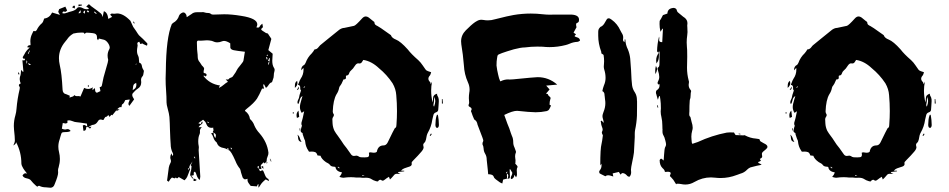

<svg xmlns="http://www.w3.org/2000/svg" viewBox="-20 -819 4488 908"><path d="M398.4 -408.2Q397.9 -408.7 396.7 -409.7Q395.5 -410.6 394.5 -412.1Q394.5 -413.1 397.5 -417.5Q397.9 -416 399.4 -414.3Q400.9 -412.6 400.9 -411.1Q400.9 -410.6 398.4 -408.2ZM308.6 -357.4Q313 -359.4 317.4 -360.4Q321.8 -361.3 325.4 -363Q329.1 -364.7 331.1 -369.6Q335.9 -364.3 344.2 -364.3L350.6 -364.7Q355.5 -364.7 360.4 -362.3L377.9 -403.3Q387.2 -398.4 396.5 -398.4Q408.2 -398.4 419.4 -406.2L416.5 -396L419.4 -394L427.7 -402.3V-402.8Q429.7 -398.9 429.7 -394.3Q429.7 -389.6 431.4 -385.7Q433.1 -381.8 438.5 -380.4L455.1 -388.2L451.2 -407.2Q460.4 -407.2 461.9 -415.5Q465.3 -434.6 469.7 -453.1L482.4 -498Q491.7 -528.3 491.7 -535.6Q488.8 -546.4 488.8 -556.2Q488.8 -572.3 497.6 -587.9Q499 -590.3 499 -592.8Q499 -603.5 490.7 -615.5Q482.4 -627.4 472.2 -630.9L447.8 -636.7L443.4 -628.4L438.5 -637.2L439 -641.6Q439 -660.2 419.9 -662.1Q404.8 -664.1 389.2 -664.6Q386.7 -664.6 379.9 -658.7Q378.9 -659.7 378.4 -660.9Q377.9 -662.1 377 -663.3Q376 -664.6 375 -664.6L365.2 -665Q345.7 -665 326.2 -660.2L325.2 -659.2Q307.6 -648.9 296.9 -632.3Q293 -627 288.6 -622.1Q258.8 -586.4 258.8 -543.9Q258.8 -527.8 262.7 -511.2Q272 -472.7 275.9 -395Q276.4 -376.5 294.4 -373Q302.7 -370.1 310.1 -366.2ZM607.4 -392.6Q619.1 -399.4 622.1 -405.5Q625 -411.6 625 -418.5Q625 -422.4 624 -427.2Q617.2 -423.8 614.3 -421.1Q611.3 -418.5 609.9 -412.1Q608.4 -405.8 607.4 -392.6ZM105 -516.6Q108.9 -523.4 108.9 -526.4Q108.9 -530.3 105 -533.7ZM380.9 -754.4 382.8 -770Q374 -764.2 373.5 -761.2Q373.5 -758.8 380.9 -754.4ZM396.5 -759.8Q397 -759.8 397.5 -760.5Q397.9 -761.2 399.2 -762.2Q400.4 -763.2 401.4 -764.2Q397.5 -769.5 394.5 -769.5Q393.1 -769.5 392.1 -768.1Q391.1 -766.6 390.1 -766.1ZM114.7 -564 121.1 -579.1 119.1 -580.6 111.8 -565.4ZM120.1 -511.7Q122.6 -511.7 126.5 -513.7L113.3 -521Q115.2 -511.7 120.1 -511.7ZM350.6 -756.3Q359.9 -756.3 360.8 -759Q361.8 -761.7 361.8 -763.7Q361.8 -767.1 360.4 -771ZM434.6 -752.9 437 -755.9 427.2 -764.6 424.3 -761.7ZM622.6 -511.2 626 -518.6Q624.5 -517.6 623.3 -517.1Q622.1 -516.6 622.1 -516.1ZM406.2 -211.4Q402.3 -211.4 397.9 -216.8L412.1 -220.2Q407.7 -211.9 406.2 -211.4ZM218.3 68.8Q200.7 66.9 196.8 66.9Q178.7 66.9 165.5 59.6Q161.6 59.6 160.6 60.5Q158.7 63.5 157.2 63.5Q154.3 63.5 148.9 58.1Q135.7 46.4 127 35.2Q121.6 27.3 106.2 24.4Q90.8 21.5 86.4 10.7Q93.3 0.5 100.1 0.5Q103.5 0.5 108.4 2.4Q91.8 -18.6 89.8 -22.9Q82 -35.2 81.1 -45.4Q81.1 -99.1 56.2 -146.5Q55.2 -142.1 54 -139.9Q52.7 -137.7 50.3 -136Q47.9 -134.3 43 -130.9Q50.3 -146 50.3 -154.3Q50.3 -171.4 46.4 -205.1Q45.4 -213.9 45.4 -223.1Q45.4 -248.5 52.7 -273.4Q57.1 -288.6 58.1 -304.7Q62 -351.6 72.8 -397Q73.2 -398.4 73.7 -404.3Q73.7 -407.2 71.5 -410.2Q69.3 -413.1 69.3 -415.5Q69.3 -421.4 78.1 -424.3Q73.2 -434.6 73.2 -445.3Q73.2 -454.6 77.1 -463.9Q78.6 -467.8 79.6 -488.8L87.9 -479.5L90.8 -480L85.9 -533.7L87.4 -534.2Q91.3 -533.2 93.8 -533.2Q97.2 -533.2 98.6 -539.6Q98.6 -541.5 96.7 -541.5L92.8 -541Q90.3 -541 90.1 -542.7Q89.8 -544.4 88.6 -545.7Q87.4 -546.9 86.9 -547.9Q91.3 -554.7 95.2 -562Q104 -580.6 121.1 -594.2Q115.2 -594.2 109.4 -595.2Q109.4 -605.5 124.5 -605.5Q124.5 -610.8 124 -615.5Q123.5 -620.1 123.5 -624.5Q123.5 -643.6 133.3 -662.1L138.2 -672.4Q141.1 -672.4 147.9 -671.4Q151.4 -673.8 153.8 -677.2Q162.6 -696.3 179.2 -710Q183.6 -714.4 186 -723.1Q187 -727.5 189 -731.4Q213.9 -733.9 226.6 -759.8L263.7 -748.5Q259.8 -755.9 255.4 -762.7Q256.3 -765.1 257.3 -768.8Q258.3 -772.5 259.8 -775.9L289.1 -787.6L297.4 -769.5Q296.4 -769 294.9 -767.1Q293.5 -765.1 291.7 -764.2Q290 -763.2 288.6 -763.2Q286.6 -763.2 284.4 -763.9Q282.2 -764.6 280.8 -764.6Q275.4 -764.6 275.4 -756.3Q278.8 -755.4 282.7 -755.4Q287.1 -755.4 298.3 -759.3Q306.6 -762.7 315.4 -764.6Q336.4 -769.5 344.7 -780.8Q348.1 -785.2 355 -785.2Q363.8 -785.2 370.1 -781.2Q379.9 -775.4 390.6 -775.4Q395.5 -775.4 400.4 -776.9Q397.5 -782.7 394.8 -783.9Q392.1 -785.2 387.7 -786.6Q397 -798.3 399.9 -798.8Q402.8 -798.8 410.2 -790.5Q424.8 -779.8 439 -769.5Q453.1 -759.3 457 -755.4Q463.4 -749 465.3 -738.3L471.2 -766.1Q488.8 -760.3 492.2 -729.5L510.3 -739.3L501 -749.5Q504.4 -754.9 510.3 -754.9Q512.2 -754.9 514.6 -754.4Q517.1 -753.9 520 -753.9Q527.3 -755.4 533.7 -755.4Q563.5 -755.4 596.7 -720.7Q603.5 -706.5 609.9 -691.9Q626 -669.4 631.1 -660.6Q636.2 -651.9 645 -645Q651.9 -639.6 674.8 -615.7Q677.2 -613.3 677.2 -610.8Q677.2 -609.4 675.3 -603.5Q675.3 -603 674.8 -603Q656.2 -610.4 653.3 -613.3Q652.3 -614.3 651.9 -614.3Q647.9 -610.8 646 -610.8Q644 -610.8 642.8 -612.5Q641.6 -614.3 640.9 -616.9Q640.1 -619.6 638.7 -621.6Q629.4 -619.6 629.4 -612.8L630.9 -604Q630.9 -601.1 629.9 -597.2Q627.9 -587.4 627.9 -578.6Q627.9 -564.5 633.8 -554.2Q637.2 -546.4 637.2 -536.1L638.2 -522.9Q649.9 -520 651.4 -504.9Q652.3 -497.6 657.2 -490.2Q659.2 -487.3 660.6 -483.9L659.2 -475.1Q658.2 -462.4 653.3 -457.5Q647 -450.7 647 -440.4L647.9 -430.2Q647.9 -409.7 631.8 -399.9Q623 -394.5 616.2 -386.7Q606 -377 605.7 -373.3Q605.5 -369.6 605.5 -369.1Q605.5 -362.3 614.3 -349.1L591.8 -318.4Q587.4 -323.2 587.4 -327.6Q587.4 -333 590.1 -338.1Q592.8 -343.3 593.3 -348.6L572.3 -345.7L569.3 -339.4Q565.4 -329.6 558.1 -325.7Q556.6 -325.2 555.2 -317.4Q555.2 -314.5 554.7 -312.5H548.8Q543.9 -312.5 534.2 -302.7L535.2 -303.2L534.7 -302.7L545.9 -300.8L529.8 -293.5L533.7 -301.8L510.7 -273.4Q510.7 -273.9 509.8 -274.4Q508.8 -274.9 506.8 -276.4L498 -266.1L492.7 -274.9Q490.2 -273.4 488.8 -271.5Q485.8 -266.6 481.4 -266.6Q477.1 -266.6 472.7 -257.8Q471.2 -254.4 469.2 -251.5Q464.8 -251.5 463.9 -252Q459.5 -253.9 455.6 -253.9Q447.3 -253.9 441.9 -243.7Q433.1 -229 416 -228Q409.7 -226.1 397.5 -217.3L391.6 -219.2Q387.2 -219.2 387.2 -212.4Q386.2 -200.7 377.4 -200.7H374.5Q372.6 -220.7 371.6 -225.6Q376.5 -228 378.9 -228Q381.3 -228 392.6 -220.2L391.1 -234.4Q350.6 -240.7 341.8 -241.2Q333 -241.7 324.2 -245.6Q312.5 -250 307.1 -250Q302.7 -250 297.9 -248Q297.9 -246.1 298.8 -244.4Q299.8 -242.7 299.8 -240.2Q295.9 -234.9 290 -234.9Q287.6 -234.9 284.2 -236.1Q280.8 -237.3 276.9 -237.3L272.5 -210.4Q282.2 -206.5 288.1 -206.5Q291.5 -206.5 295.9 -208L299.8 -208.5Q307.6 -208.5 314 -199.7Q306.6 -194.3 288.1 -194.3Q276.4 -194.3 273.2 -191.9Q270 -189.5 265.1 -170.9Q264.2 -165 262.2 -160.2Q255.9 -143.1 255.9 -125.5Q255.9 -112.3 259.3 -99.1Q263.2 -83.5 263.2 -67.4Q263.2 -48.3 257.3 -27.8Q254.4 -20 254.4 -13.7L254.9 -2.4Q254.9 12.7 238.8 51.3Q233.4 68.8 218.3 68.8ZM333.5 -778.8Q324.7 -782.2 320.8 -784.7Q322.8 -786.1 324.5 -788.1Q326.2 -790 327.6 -791.3Q329.1 -792.5 330.6 -792.5Q334.5 -791.5 334.5 -788.1Q334.5 -786.6 334 -784.7Q333.5 -782.7 333.5 -779.8ZM350.6 -789.1 351.6 -797.9 367.7 -796.9V-793.5ZM67.9 -466.3 64.9 -475.1 68.4 -476.6 72.3 -468.3ZM613.8 -707.5 608.9 -715.8 610.8 -717.3 617.2 -710ZM397.9 -216.8H397L397.5 -217.3Z M1251 -511.2 1254.9 -530.3Q1248.5 -523.9 1248.5 -519Q1248.5 -515.6 1251 -511.2ZM1254.9 -530.3Q1255.4 -537.1 1256.3 -543.5L1253.4 -544.4L1247.1 -530.3ZM1203.6 -21.5V-34.2Q1201.2 -34.2 1199.2 -33.7Q1198.2 -30.8 1198.2 -27.3Q1198.2 -23.4 1203.6 -21.5ZM870.6 -13.7 874 -24.4Q868.7 -23.4 868.7 -20Q868.7 -17.6 870.6 -13.7ZM998.5 -166Q1001 -174.3 1001 -179.2Q1001 -186.5 990.2 -191.4Q990.2 -176.3 998.5 -166ZM1015.6 -403.3Q1029.3 -410.2 1038.6 -418.5Q1047.9 -426.8 1058.1 -432.1Q1055.7 -435.1 1047.4 -443.4Q1053.7 -443.4 1058.1 -442.9Q1060.1 -442.9 1060.5 -443.8Q1063.5 -449.2 1071.3 -451.7Q1076.7 -453.1 1080.1 -456.5Q1087.4 -465.8 1093.8 -476.1Q1094.7 -478 1096.4 -480.7Q1098.1 -483.4 1099.6 -486.8Q1103 -494.6 1115.7 -509.3Q1123.5 -520 1125.5 -522Q1129.9 -526.9 1131.3 -532.2Q1134.3 -547.9 1136.2 -563L1138.2 -574.2Q1100.1 -578.6 1085.7 -581.5Q1071.3 -584.5 1069.3 -593.3Q1068.8 -595.2 1068.8 -614.3Q1051.3 -625.5 1039.6 -625.5Q1034.7 -625.5 1029.8 -623.5Q1018.6 -618.7 1007.8 -618.7Q996.1 -618.7 984.9 -624.5Q983.4 -625.5 982.2 -625.5Q981 -625.5 980 -626Q968.8 -628.4 957.5 -628.4Q950.7 -628.4 943.4 -627.4Q936 -626.5 928.7 -626.5L918.5 -627Q911.1 -627 911.1 -618.2Q911.6 -610.4 911.6 -602.1Q911.6 -583.5 913.6 -569.8Q915 -560.5 915 -550.3Q915 -534.7 925.3 -523.9Q928.7 -520 931.2 -514.9Q933.6 -509.8 939.5 -504.6Q945.3 -499.5 945.3 -493.2Q945.3 -490.7 944.1 -487.8Q942.9 -484.9 942.9 -482.4L943.4 -474.1L948.7 -472.7Q957 -471.2 957 -464.4Q957 -460 951.2 -457.5L944.8 -462.4L942.4 -459.5Q971.7 -421.4 1021 -414.6Q1017.1 -410.6 1016.8 -408.2Q1016.6 -405.8 1015.6 -403.3ZM1240.7 -538.1 1245.1 -539.1 1242.7 -549.3 1238.8 -548.8ZM1073.7 -111.8 1077.6 -115.7 1072.3 -121.1 1070.3 -119.6ZM965.8 -236.8 968.3 -239.3 961.9 -244.1 960 -241.7ZM1243.2 -554.7 1247.6 -557.1 1245.6 -560.5Q1243.7 -560.1 1242.4 -559.1Q1241.2 -558.1 1240.7 -558.1ZM901.4 -69.8 903.8 -71.3 899.4 -78.6 896.5 -76.7ZM894 25.4Q888.7 25.4 885.3 18.1L881.3 13.2Q887.2 13.2 890.1 18.8Q893.1 24.4 896 24.9ZM1226.1 -20.5 1214.8 -30.3 1224.1 -33.7ZM1240.2 -45.4 1241.7 -54.2Q1243.2 -52.7 1244.6 -49.8Q1244.6 -47.4 1240.2 -45.4ZM1201.7 68.4 1202.6 52.7 1200.2 51.8Q1198.2 54.2 1194.8 62.5L1165.5 60.1Q1155.8 47.9 1153.1 42.7Q1150.4 37.6 1150.4 31.7L1150.9 26.4Q1142.1 29.3 1137.2 29.3Q1128.9 24.9 1127 19Q1123 8.8 1120.1 -2.4Q1116.7 -19 1114.7 -21Q1101.1 -37.6 1093.3 -58.1Q1072.3 -106 1062.5 -108.4L1059.1 -109.9Q1061.5 -112.3 1061.5 -114.7Q1060.5 -116.7 1057.1 -118.2Q1057.1 -118.7 1056.6 -118.7Q1056.2 -118.2 1055.4 -118.2Q1054.7 -118.2 1054.2 -117.7Q1056.6 -113.8 1057.1 -111.3Q1048.3 -116.7 1039.6 -118.7Q1014.2 -122.1 1006.8 -140.6Q1005.4 -146 1002.4 -147.5Q993.2 -154.8 988.8 -169.4Q985.8 -179.7 978.5 -188.5L989.7 -191.9L986.3 -196.8Q989.7 -199.2 989.7 -204.1Q989.7 -206.1 989 -208Q988.3 -210 988.3 -212.4L988.8 -215.3Q983.9 -214.4 980 -214.4Q963.4 -214.4 957 -230Q953.6 -239.7 950.2 -243.4Q946.8 -247.1 940.4 -252.9L918 -236.3Q925.3 -233.9 929.2 -231.9L935.1 -244.6Q938 -242.7 938 -239.7Q938 -234.4 930.9 -230Q923.8 -225.6 918.9 -217.3H934.6Q925.3 -209.5 925.3 -199.2L925.8 -195.3Q925.8 -189 923.8 -184.1Q917.5 -171.4 917.5 -149.9Q917.5 -138.7 919.9 -127.4Q920.4 -125 920.4 -122.1Q920.4 -119.1 919.9 -116Q919.4 -112.8 919.4 -108.9Q923.3 -38.1 927.2 15.6Q927.2 20.5 925.8 26.4Q924.8 28.8 924.3 32.2Q915 24.9 909.7 9.3Q907.7 0 902.3 -7.3Q896 -5.4 896 0L896.5 3.4Q896.5 7.8 896 9.3L881.3 13.2Q879.4 11.2 879.4 7.3Q879.4 3.4 880.4 -1.5Q885.7 -18.1 885.7 -32.2Q885.7 -34.2 884 -35.2Q882.3 -36.1 881.8 -36.6L890.6 -55.7Q877 -37.6 876 -32.2Q875 -29.3 875 -24.4Q875.5 -23.4 877.4 -21.7Q879.4 -20 879.4 -18.1Q875 -9.8 872.1 -0.2Q869.1 9.3 865 17.8Q860.8 26.4 852.5 33.7Q831.1 21 825.2 18.1Q820.3 24.4 817.4 24.4Q814.5 24.4 811.5 20Q808.6 24.4 804.7 24.4L793.5 20.5Q784.7 27.3 777.8 40.5L770 35.2Q771.5 26.4 772.5 17.1Q774.9 -5.4 778.3 -26.9Q780.3 -37.6 785.6 -47.4Q788.6 -52.2 788.6 -57.6Q788.6 -60.5 787.6 -63.5Q785.2 -68.8 785.2 -74.7Q785.2 -84 791 -94.2Q794.9 -82.5 794.9 -81.5Q798.8 -85 798.8 -88.4Q798.8 -91.8 797.4 -94.7Q787.1 -113.8 787.1 -138.2Q785.6 -153.3 783.7 -207.5Q783.2 -236.8 781.2 -265.6Q779.8 -281.2 772.9 -305.7Q767.6 -324.2 767.6 -334.5Q767.6 -362.3 765.4 -390.6Q763.2 -418.9 763.2 -447.8L764.2 -482.9Q765.6 -641.1 792.5 -705.1Q794.4 -707.5 798.3 -710.4Q820.3 -722.2 827.1 -745.6Q829.6 -751.5 836.2 -755.9Q842.8 -760.3 847.2 -760.3Q852.1 -760.3 856.4 -755.9Q862.3 -749 862.3 -742.7L863.3 -737.8Q881.3 -749 886.2 -752.9Q895.5 -761.2 911.1 -761.2H927.7Q932.1 -761.7 941.4 -761.7Q945.8 -761.2 950.2 -759.5Q954.6 -757.8 960.9 -757.8Q967.3 -757.8 971.2 -756.6Q975.1 -755.4 979 -752Q981.4 -750 990.2 -750Q1023.9 -751.5 1040.5 -751.5Q1075.7 -751.5 1120.1 -744.1Q1196.8 -732.4 1196.8 -703.6Q1196.8 -697.3 1192.4 -689.5Q1196.3 -688.5 1199.7 -688.5Q1205.6 -688.5 1208 -693.6Q1210.4 -698.7 1215.3 -702.6Q1218.3 -704.6 1220.7 -707Q1223.1 -696.8 1223.6 -690.4Q1215.8 -684.1 1215.3 -681.2Q1215.3 -676.8 1222.2 -672.9Q1226.6 -670.9 1230 -668Q1237.8 -661.6 1243.7 -661.6Q1247.6 -661.1 1253.9 -649.4Q1263.2 -636.2 1263.2 -634.8Q1253.9 -597.7 1249 -582Q1258.8 -574.7 1269.5 -564.9Q1267.6 -543.5 1267.6 -531.7Q1267.6 -511.2 1274.9 -499.5Q1277.8 -496.1 1278.8 -490.2Q1278.8 -483.9 1276.9 -478Q1274.9 -472.2 1274.9 -463.4Q1274.9 -452.1 1270.5 -442.4Q1269 -438.5 1267.8 -434.3Q1266.6 -430.2 1265.1 -429.7Q1256.8 -428.2 1249.5 -416Q1245.1 -408.7 1237.8 -403.3L1228 -421.4Q1225.1 -418.9 1225.1 -416.5Q1225.1 -412.1 1226.3 -409.2Q1227.5 -406.2 1228 -403.8Q1228 -400.9 1225.6 -398.4L1219.7 -400.9Q1205.6 -369.1 1195.3 -352.5Q1181.2 -331.5 1147.5 -305.2L1138.7 -297.4L1139.2 -293.9Q1158.7 -280.3 1162.1 -256.8Q1163.1 -256.3 1163.1 -255.4Q1177.2 -242.7 1183.1 -225.1Q1191.9 -205.1 1207 -189Q1243.7 -147 1249.5 -96.7Q1249.5 -87.4 1246.1 -80.6Q1240.7 -69.3 1240.7 -56.6H1241.2L1231.9 -45.9Q1231 -47.9 1226.1 -51.3Q1224.1 -48.3 1220.9 -45.7Q1217.8 -43 1215.3 -40Q1212.9 -37.1 1212.9 -33.2Q1212.9 -31.7 1216.8 -19L1204.1 -21L1209.5 -9.3Q1218.8 -13.7 1222.2 -13.7Q1224.6 -12.7 1227.1 -6.3Q1227.5 -4.4 1228.5 -2.9L1232.4 6.8Q1238.3 23.4 1249 27.3Q1249.5 27.3 1252.4 37.6L1236.8 29.3Q1219.2 43 1211.4 56.2Q1206.1 65.9 1201.7 68.4ZM900.4 37.1Q897.5 37.1 894.5 34.7L896.5 24.9Q898.9 26.4 902.3 27.8Q905.8 29.3 910.6 31.7Q905.3 37.1 900.4 37.1ZM1261.2 -55.2 1255.9 -67.4 1257.8 -68.4 1263.7 -56.2ZM880.4 13.2V12.7H880.9Z M1765.6 39.1Q1762.2 39.1 1759.3 38.1Q1758.8 37.6 1758.1 37.6Q1757.3 37.6 1756.3 37.1Q1745.6 34.2 1736.1 27.8Q1726.6 21.5 1710.9 21.5L1695.8 22Q1690.4 22 1681.6 20.5H1663.6Q1651.4 19 1638.7 19Q1622.1 19 1605.5 21.5H1602.1Q1597.7 21.5 1585 17.6L1592.3 7.8Q1594.2 4.4 1595.7 0.5L1597.7 -3.4Q1568.8 -8.3 1566.4 -29.3Q1562 -30.8 1557.6 -30.8Q1544.9 -31.7 1540 -39.6Q1536.6 -44.4 1530.3 -47.4Q1526.9 -48.8 1523.9 -50.8Q1522.9 -51.8 1521.5 -52.2Q1500.5 -66.9 1495.6 -82.5H1493.2L1481.4 -84Q1477.5 -97.2 1470.2 -99.6Q1462.9 -102.1 1455.6 -102.1L1441.4 -101.6L1438.5 -106.4Q1425.3 -125.5 1423.3 -149.4Q1423.3 -154.3 1419.9 -159.7L1418 -164.6Q1417 -168.9 1411.6 -183.6Q1411.6 -185.1 1411.4 -187.5Q1411.1 -189.9 1410.6 -189.9Q1401.9 -193.8 1401.9 -200.2Q1401.9 -203.6 1403.3 -207.8Q1404.8 -211.9 1405 -214.8Q1405.3 -217.8 1406.2 -219.7Q1407.2 -221.7 1407.7 -222.4Q1408.2 -223.1 1408.2 -223.6L1407.7 -224.6Q1405.3 -229.5 1405.3 -233.9Q1405.3 -240.7 1408 -247.1Q1410.6 -253.4 1418.5 -293L1406.7 -285.2Q1398.4 -298.8 1398.4 -312.5Q1398.4 -326.2 1405.8 -348.6L1410.6 -364.7Q1399.4 -359.4 1397 -343.3Q1394 -330.6 1389.6 -326.7Q1386.7 -331.1 1386.7 -335.4Q1386.7 -340.8 1390.6 -348.6Q1393.6 -353.5 1394.5 -358.9Q1396 -370.1 1400.4 -381.3Q1402.3 -386.2 1403.8 -391.6Q1399.9 -393.6 1399.9 -400.9V-405.3Q1399.9 -416.5 1389.2 -418L1393.6 -428.2Q1397 -438.5 1402.3 -447.3Q1415.5 -466.3 1415.5 -490.2L1415 -498L1404.3 -486.3Q1404.3 -505.4 1418 -511.7Q1420.9 -512.7 1425.3 -522Q1434.6 -547.9 1454.6 -566.9Q1458.5 -570.8 1461.9 -576.2L1465.8 -582.5Q1466.8 -585.4 1468.3 -585.4Q1479 -585.4 1487.3 -597.2Q1490.2 -601.6 1494.1 -605Q1513.2 -620.1 1531.7 -635.7L1585 -678.7Q1597.7 -687 1607.9 -687Q1620.6 -689.9 1632.1 -692.1Q1643.6 -694.3 1654.3 -696.8Q1662.6 -698.7 1692.4 -731.9Q1700.7 -741.2 1710 -741.2Q1716.3 -741.2 1723.6 -736.3L1747.1 -717.3Q1748.5 -717.3 1749.5 -715.8Q1750.5 -714.4 1750.5 -713.9Q1751 -705.6 1755.4 -701.9Q1759.8 -698.2 1765.6 -695.8Q1775.4 -690.9 1812.5 -664.1Q1820.3 -658.2 1828.6 -652.8Q1833 -639.2 1852.5 -631.8Q1874.5 -623 1908.2 -585.4Q1924.8 -563.5 1958 -534.7Q1969.7 -523.9 1979 -509.8L1990.2 -493.7Q1993.2 -488.8 1997.1 -485.8Q2001 -482.9 2019 -477.5Q2016.1 -466.3 2013.7 -462.9Q2005.9 -454.6 2005.9 -446.8Q2005.9 -438.5 2014.2 -430.7Q2015.6 -428.7 2017.1 -420.9L2023.4 -433.1Q2019 -412.1 2019 -390.1Q2019 -362.8 2025.9 -334.5L2026.9 -340.3Q2027.8 -345.2 2027.8 -348.6V-353Q2027.8 -371.1 2047.4 -376L2046.9 -370.6Q2046.9 -369.1 2047.9 -368.2Q2054.7 -356.4 2054.9 -349.1Q2055.2 -341.8 2055.2 -339.4Q2055.2 -329.6 2054 -319.8Q2052.7 -310.1 2052.5 -300.5Q2052.2 -291 2041.5 -287.6Q2030.8 -284.2 2028.8 -271.5L2024.4 -252.9Q2020 -220.2 2003.4 -191.4Q1997.6 -181.2 1994.6 -159.7Q1992.2 -148.4 1986.8 -144Q1981.4 -139.6 1981.4 -132.8Q1981.4 -129.4 1982.9 -125L1983.4 -122.6Q1983.4 -114.3 1973.6 -102.5Q1958 -84 1935.5 -61.5Q1929.2 -55.2 1928 -53.2Q1926.8 -51.3 1926.8 -48.3L1927.2 -42.5Q1927.2 -39.1 1924.6 -36.1Q1921.9 -33.2 1916.7 -31.2Q1911.6 -29.3 1906.2 -27.8Q1898.9 -25.4 1890.9 -22.5Q1882.8 -19.5 1876.5 -11.7H1891.6V-8.8Q1879.9 -6.8 1865.2 -5.9L1861.8 -2L1875 3.4H1868.7L1856.4 2.9Q1847.2 2.9 1841.3 11.7Q1831.5 23.4 1824.2 29.8Q1823.2 26.4 1822 23.7Q1820.8 21 1819.8 18.1L1819.3 17.1Q1807.1 24.4 1800.5 30Q1793.9 35.6 1790 35.6Q1786.1 35.6 1781.7 31.7Q1781.2 31.2 1779.8 31.2Q1773.9 31.2 1771 34.2Q1768.6 39.1 1765.6 39.1ZM1703.6 -74.7Q1719.7 -74.7 1722.7 -78.1Q1725.6 -81.5 1725.6 -87.4Q1725.6 -91.3 1724.6 -96.7Q1728.5 -98.6 1732.9 -98.6Q1736.8 -98.1 1740.7 -97.4Q1744.6 -96.7 1748.5 -96.7Q1756.8 -96.7 1761.7 -100.6Q1761.7 -101.6 1762.2 -102.1Q1768.1 -131.3 1793.9 -131.3Q1806.2 -131.3 1813.5 -145.5Q1824.2 -168.9 1836.4 -192.4L1846.7 -211.9L1847.7 -212.9Q1854.5 -216.3 1854.5 -225.6Q1854.5 -229 1855 -230.5Q1857.4 -262.2 1857.4 -293.5Q1857.4 -331.5 1854 -369.1Q1852.1 -398.4 1836.4 -425.3Q1809.6 -465.8 1772 -496.6Q1736.8 -529.8 1698.2 -535.6Q1695.8 -532.7 1693.6 -528.6Q1691.4 -524.4 1688.5 -521.7Q1685.5 -519 1681.2 -519H1677.7Q1676.3 -519.5 1674.3 -519.5Q1666 -519.5 1658.7 -508.3Q1650.4 -494.1 1638.2 -483.9Q1633.8 -480 1631.8 -474.1Q1628.4 -461.9 1619.1 -461.9Q1615.7 -461.9 1615.7 -456.1L1616.2 -451.7Q1616.2 -443.4 1606.4 -443.4H1604.5L1601.1 -436Q1594.7 -420.4 1590.1 -415.3Q1585.4 -410.2 1584 -404.3Q1581.1 -387.2 1571.3 -373Q1555.7 -346.2 1553.7 -292Q1553.7 -284.2 1558.1 -278.8Q1559.1 -277.8 1559.1 -274.4Q1558.6 -271.5 1557.6 -269.5Q1552.2 -261.7 1551.8 -256.3L1552.7 -235.8Q1553.7 -217.3 1561.5 -200.7Q1568.8 -188 1577.6 -176.8Q1586.4 -165.5 1593.8 -153.8Q1605 -135.3 1619.1 -118.7Q1629.9 -104.5 1639.6 -89.8Q1645 -81.5 1654.3 -81.5Q1656.7 -81.5 1659.9 -82.3Q1663.1 -83 1667 -83Q1670.4 -82.5 1672.9 -81.1Q1680.2 -75.7 1686.8 -75.2Q1693.4 -74.7 1703.6 -74.7ZM2032.7 -314.5Q2038.6 -330.6 2038.6 -340.8Q2038.6 -350.6 2033.7 -360.8Q2032.2 -347.7 2032.2 -337.4Q2032.2 -334 2031 -330.6Q2029.8 -327.1 2029.8 -321.8Q2029.8 -318.4 2032.7 -314.5ZM1417 -404.3 1423.3 -407.7 1421.4 -410.6 1415 -406.2ZM1584 -22.5 1585.9 -25.4 1578.6 -30.8 1576.7 -28.3ZM1702.6 13.2 1703.1 12.2 1693.4 9.8 1692.9 13.2ZM2048.8 -214.4Q2046.9 -214.4 2044.9 -214.8Q2043 -215.3 2042.5 -216.3Q2039.1 -221.2 2039.1 -228Q2039.6 -256.3 2044.4 -270.5L2046.4 -275.9L2050.3 -276.4L2051.8 -270.5Q2055.2 -254.4 2055.7 -227.1Q2055.7 -220.2 2051.3 -215.3Q2050.8 -214.8 2048.8 -214.4ZM1384.3 -261.2Q1382.3 -268.1 1382.3 -274.4Q1382.3 -286.6 1391.6 -295.9L1395 -266.1ZM1374.5 -403.3V-408.7Q1374.5 -419.4 1376.2 -425.5Q1377.9 -431.6 1385.3 -437Q1386.7 -431.2 1386.7 -426.3Q1386.7 -414.1 1374.5 -403.3ZM1406.2 -147.5Q1395.5 -149.9 1392.6 -155.8Q1389.6 -161.6 1389.6 -168.9Q1389.6 -176.3 1386.2 -182.1Q1395 -177.2 1398.9 -163.1Q1401.4 -154.8 1406.2 -147.5ZM2074.7 -329.1 2069.8 -329.6V-350.6H2072.8ZM1383.8 -393.1 1393.1 -409.2 1393.6 -404.8Q1393.6 -394.5 1383.8 -393.1ZM2015.6 -175.8 2012.2 -178.2 2018.1 -187.5 2022 -185.1ZM1369.1 -282.2H1364.7V-288.1L1368.7 -288.6ZM1396.5 -202.1 1397.5 -213.4H1399.4L1399.9 -202.6Z M2377.4 1.5 2378.9 -5.9V-7.8L2377.4 -6.8Q2373.5 -3.9 2373.5 -1Q2374 0 2377.4 1.5ZM2377.9 2Q2377 5.9 2377 8.8Q2377 11.7 2377.4 12.7Q2377.9 13.7 2377.9 18.1Q2377.4 19 2377.4 20.5Q2377.4 24.4 2381.3 24.9Q2381.8 22 2382.8 18.6Q2383.8 15.1 2383.8 9.8Q2383.3 5.4 2377.9 2ZM2381.3 24.9 2378.4 25.4Q2365.2 28.3 2359.4 30.3L2355.5 48.8Q2346.7 45.4 2342.8 42.5Q2319.8 26.9 2316.4 20.5Q2313.5 10.7 2306.2 7.8Q2298.8 4.9 2288.6 4.9L2287.1 -13.2L2281.7 -64Q2281.7 -79.6 2274.7 -91.3Q2267.6 -103 2267.1 -116.2Q2266.6 -127 2261.7 -136.7V-139.2Q2261.7 -143.6 2262.7 -146Q2265.6 -149.9 2265.6 -155.8L2261.7 -168L2238.3 -229.5Q2235.4 -247.1 2224.6 -252.4Q2222.2 -253.9 2219.2 -262.2Q2215.8 -269 2210 -286.6L2207.5 -292.5V-294.9Q2210.4 -299.3 2210.4 -302.7Q2210.4 -309.1 2201.2 -313.5Q2195.8 -315.9 2195.8 -320.8Q2195.8 -322.8 2196.3 -324.2Q2198.7 -329.1 2198.7 -334Q2198.7 -338.9 2198 -344Q2197.3 -349.1 2197.3 -355Q2197.3 -367.7 2199.2 -380.4Q2200.7 -387.7 2200.7 -395Q2200.7 -413.1 2192.9 -429.7Q2175.8 -467.8 2173.8 -510.3Q2169.9 -560.1 2161.6 -609.4Q2160.6 -616.7 2160.6 -623.5Q2160.6 -653.3 2183.1 -675.8L2193.8 -686Q2219.2 -711.4 2235.8 -719.7Q2245.6 -725.6 2256.8 -725.6Q2261.7 -725.6 2266.6 -724.6Q2276.9 -722.7 2287.1 -722.7Q2304.2 -722.7 2321.3 -728Q2386.7 -744.6 2408.7 -748Q2449.2 -754.9 2490.2 -754.9Q2518.6 -754.9 2547.4 -751.5Q2564.9 -749.5 2583 -749.5L2597.7 -750H2682.6Q2718.3 -748 2718.3 -726.1Q2718.3 -716.8 2715.6 -714.6Q2712.9 -712.4 2710.2 -710.9Q2707.5 -709.5 2704.6 -707.5V-699.2L2706.1 -691.4L2706.5 -690.4Q2700.2 -679.7 2692.4 -664.6L2704.1 -656.7Q2699.7 -652.3 2696.8 -648.4Q2701.2 -644 2708.5 -642.6Q2722.2 -638.7 2723.1 -627Q2721.2 -626 2719.2 -624.5Q2717.3 -623 2714.8 -622.1Q2712.4 -621.1 2710.4 -621.1Q2690.9 -620.1 2673.8 -612.3Q2664.6 -608.4 2655.3 -606Q2617.2 -596.2 2579.1 -596.2Q2562.5 -596.2 2545.9 -598.1Q2533.7 -598.6 2521 -598.6Q2491.7 -598.6 2462.4 -594.7Q2443.8 -594.7 2410.2 -585.9Q2337.4 -564.5 2334 -558.1Q2332 -554.7 2330.6 -543.5Q2328.1 -530.3 2328.1 -509.3Q2330.6 -487.3 2335.9 -465.8Q2337.4 -460.4 2338.9 -453.9Q2340.3 -447.3 2343.3 -440.9L2345.2 -435.1H2347.2L2348.1 -434.6Q2348.6 -434.6 2348.6 -435.1Q2365.2 -443.4 2382.8 -443.4Q2386.7 -443.4 2390.1 -442.9Q2398.9 -442.9 2407.2 -443.8Q2509.3 -454.1 2522.5 -454.1Q2574.7 -454.1 2615.2 -418.9Q2591.8 -416.5 2563 -414.1Q2567.9 -408.2 2571.8 -404.1Q2575.7 -399.9 2579.1 -396L2567.9 -382.8L2562 -376.5L2569.3 -374.5Q2570.8 -374 2570.8 -373.5Q2571.8 -367.7 2577.9 -363.3Q2584 -358.9 2584 -355Q2584 -352.5 2582 -347.7Q2579.1 -338.4 2579.1 -327.1Q2579.6 -325.2 2579.6 -322.8L2585.9 -320.3L2583.5 -314.5Q2578.1 -300.3 2571.8 -296.4Q2568.4 -294.4 2564.9 -293.5Q2539.1 -288.1 2513.2 -288.1Q2507.8 -288.1 2476.6 -290Q2456.5 -291.5 2436.5 -293.9Q2430.7 -294.9 2425.3 -294.9Q2403.8 -294.9 2364.7 -275.4Q2366.7 -268.1 2379.4 -234.4Q2389.2 -212.4 2396 -189.5Q2397.9 -182.6 2400.9 -176.3Q2407.2 -164.1 2407.2 -146Q2407.2 -133.3 2413.1 -121.6L2418.5 -106.9Q2420.4 -102.1 2420.4 -100.6L2419.9 -98.6Q2416 -89.4 2416 -80.1Q2416 -75.7 2416.7 -71Q2417.5 -66.4 2418 -61.5L2417.5 -49.8L2417 -43.9Q2417.5 -43.5 2419.2 -42.5Q2420.9 -41.5 2425.3 -35.6Q2427.7 -32.2 2427.7 -29.8V-29.3Q2423.8 -22.9 2423.8 -13.7L2424.3 -5.9L2424.8 7.3Q2424.3 13.7 2420.4 19.5Q2418.9 17.6 2417.5 14.9Q2416 12.2 2413.1 7.3Q2410.2 26.9 2397 27.8Q2395.5 24.9 2395.5 22Q2395.5 17.6 2399.2 11.2Q2402.8 4.9 2402.8 -2L2393.1 -18.6L2390.1 -18.1L2391.6 14.6Q2391.6 20.5 2390.1 23.2Q2388.7 25.9 2385.3 25.9L2381.3 25.4Z M2957.5 16.6H2955.6Q2948.7 16.6 2942.9 8.8Q2933.6 -0.5 2923.3 -0.5Q2920.4 -0.5 2914.6 6.8Q2910.6 0 2906.7 -5.9L2877.4 1Q2878.4 8.3 2880.4 15.6L2875.5 14.2Q2863.3 9.8 2855.5 9.8Q2848.6 9.8 2842.8 14.6L2825.2 5.9L2815.9 1Q2813.5 -3.9 2813.5 -6.3Q2813.5 -9.8 2816.9 -14.2Q2824.7 -23.4 2824.7 -36.6L2824.2 -44.9L2818.8 -36.6Q2818.8 -116.7 2824.7 -138.2Q2827.6 -149.9 2831.1 -178.7Q2831.1 -179.7 2830.6 -180.7Q2830.1 -181.6 2829.1 -183.1Q2828.1 -184.6 2827.9 -185.8Q2827.6 -187 2827.1 -187.5L2826.2 -193.4Q2826.2 -194.8 2826.7 -195.3Q2830.1 -201.2 2830.1 -206.5Q2830.1 -211.4 2826.4 -220.2Q2822.8 -229 2822.3 -238.3L2820.8 -246.1L2825.2 -248.5L2834.5 -238.3L2835 -239.3Q2835 -244.1 2832 -254.9Q2829.1 -263.2 2829.1 -270.5Q2829.1 -275.9 2834 -289.1Q2842.8 -310.1 2842.8 -331.1Q2842.8 -339.8 2841.3 -348.6L2839.8 -362.8Q2838.9 -366.2 2838.9 -369.6V-370.6Q2838.9 -383.3 2828.6 -388.2Q2831.1 -401.9 2835.9 -414.6Q2843.8 -432.1 2843.8 -450.7Q2843.8 -470.7 2837.4 -490.7Q2835.4 -497.1 2835.4 -504.4Q2835.4 -509.8 2836.2 -515.9Q2836.9 -522 2836.9 -528.8Q2836.9 -543.9 2834.5 -558.6Q2833.5 -561 2828.6 -563.5L2823.7 -566.9V-571.8L2823.2 -574.7Q2809.1 -612.8 2809.1 -649.9V-668Q2809.1 -680.7 2815.4 -687Q2817.4 -689.5 2818.1 -690.4Q2818.8 -691.4 2819.8 -691.9Q2832.5 -696.3 2841.3 -713.6Q2850.1 -731 2855 -731.9L2858.9 -732.4Q2864.3 -732.4 2873 -725.6Q2899.9 -706.1 2913.6 -675.3Q2916 -669.9 2919.4 -664.6L2919.9 -663.6Q2927.2 -653.3 2927.2 -642.1Q2927.2 -638.2 2926.8 -635.5Q2926.3 -632.8 2926.3 -630.9Q2926.3 -624.5 2933.1 -619.6Q2933.6 -624 2934.1 -627.2Q2934.6 -630.4 2934.6 -633.8Q2937.5 -632.3 2937.5 -631.3Q2938 -607.9 2949.7 -584.5Q2958 -564 2960.4 -542Q2962.9 -515.1 2964.4 -487.8Q2966.3 -436.5 2969.2 -415.5Q2971.7 -397.5 2982.9 -381.3Q2992.2 -366.2 2992.2 -346.2V-344.2L2992.7 -339.4V-316.4L2992.2 -271.5Q2990.7 -237.8 2983.4 -204.1Q2981.9 -195.3 2981.9 -186V-170.4Q2979 -109.4 2978 -97.7Q2975.1 -76.2 2970.2 -54.7Q2963.9 -25.4 2963.9 -16.6L2964.8 -4.4Q2964.8 7.8 2957.5 16.6Z M3221.2 53.7Q3210.9 53.7 3200.2 51.3Q3193.8 49.8 3180.2 49.8L3177.7 52.7Q3168.9 37.6 3164.3 31.5Q3159.7 25.4 3153.8 19.5Q3150.9 17.1 3147.9 13.7Q3147.9 11.2 3149.7 7.6Q3151.4 3.9 3151.9 0.5Q3151.9 -6.8 3137.7 -6.8Q3135.3 -6.8 3131.8 -6.3Q3128.4 -5.9 3124.5 -5.9Q3123.5 -15.6 3113.8 -23.4Q3099.6 -36.6 3099.6 -61.5Q3101.1 -65.4 3104.5 -67.9L3106.9 -68.8Q3110.8 -66.9 3114.7 -63Q3116.2 -61 3118.2 -59.6L3119.1 -66.9L3120.6 -88.4Q3122.1 -114.7 3125.5 -122.6Q3129.9 -128.9 3129.9 -136.7Q3129.9 -140.6 3128.7 -145Q3127.4 -149.4 3126.5 -154.3Q3123.5 -169.4 3115.2 -183.6Q3112.8 -188 3112.8 -201.2L3113.3 -205.6Q3113.3 -208 3112.8 -210Q3112.3 -218.3 3112.3 -227.1Q3112.3 -247.1 3107.9 -265.6Q3104.5 -278.8 3104.5 -292Q3104.5 -299.3 3105.5 -306.2Q3105.5 -332 3103 -348.1Q3101.6 -356 3100.6 -364.3H3097.2L3096.7 -363.8L3091.3 -347.2L3088.4 -356.4Q3085 -366.2 3083 -376H3082.5L3082 -381.8Q3082 -389.6 3086.4 -392.6Q3099.1 -400.9 3099.1 -414.1Q3099.1 -418 3098.1 -422.4L3093.3 -418.9Q3089.8 -422.9 3089.8 -426.8Q3089.8 -430.2 3091.8 -433.6Q3097.7 -444.3 3097.7 -455.1Q3097.7 -468.3 3091.8 -485.4Q3089.4 -492.7 3089.4 -494.1Q3089.4 -499 3094.7 -502Q3098.6 -505.9 3098.6 -515.1Q3099.1 -537.1 3099.1 -575.2Q3094.7 -575.2 3094.7 -574.7L3096.7 -570.3Q3087.4 -571.8 3087.4 -578.1Q3087.9 -609.9 3096.7 -646Q3098.1 -642.6 3098.1 -639.2Q3098.1 -636.2 3097.7 -634Q3097.2 -631.8 3097.2 -629.9Q3097.2 -624 3100.8 -621.8Q3104.5 -619.6 3111.8 -619.6Q3114.7 -680.2 3115.2 -682.6L3112.8 -683.6L3103.5 -668.9L3103 -671.4Q3099.1 -688.5 3099.1 -705.6L3099.6 -719.2Q3100.6 -722.7 3103 -725.6Q3105.5 -728.5 3111.8 -741.2L3115.2 -747.6L3136.2 -754.9Q3137.2 -776.9 3159.2 -780.8Q3162.1 -781.7 3165 -781.7Q3168.9 -781.7 3172.9 -779.8Q3179.2 -777.3 3180.4 -771.2Q3181.6 -765.1 3185.3 -761.2Q3189 -757.3 3193.4 -754.4Q3197.8 -751.5 3201.7 -747.6Q3205.6 -743.7 3210.2 -740.5Q3214.8 -737.3 3218.8 -734.4Q3231 -724.1 3231 -709L3230 -697.3Q3230 -694.3 3230.5 -690.9Q3231 -687.5 3231 -675.8Q3231.4 -671.9 3231.4 -667.5Q3231.4 -659.7 3230 -651.9Q3227.5 -635.3 3227.5 -618.2Q3227.5 -607.9 3228.5 -597.7Q3230 -590.3 3230 -551.3L3229.5 -523.4L3229 -498.5Q3229 -468.3 3236.8 -438.5Q3238.3 -434.6 3238.3 -430.7L3237.8 -426.8Q3236.8 -421.9 3236.8 -417.5Q3236.8 -404.3 3245.6 -394Q3248.5 -391.1 3248.5 -387.7Q3246.1 -379.9 3246.1 -368.7Q3246.1 -355 3242.2 -346.2Q3241.7 -344.7 3241.7 -339.8Q3240.2 -322.3 3240.2 -290.5L3239.7 -284.7V-274.9Q3240.2 -269.5 3245.1 -265.6Q3247.1 -254.4 3250.5 -243.2Q3255.9 -227.1 3255.9 -214.8Q3255.9 -208 3253.4 -200.7Q3249.5 -186.5 3249.5 -172.9Q3249.5 -167 3250.2 -160.2Q3251 -153.3 3251.5 -145.5Q3251.5 -144.5 3252.4 -142.8Q3253.4 -141.1 3254.4 -138.7L3262.7 -141.6Q3271.5 -144 3280.3 -147.5Q3346.2 -178.2 3417 -191.9Q3424.3 -192.9 3431.6 -192.9L3451.2 -192.4L3454.6 -186.5Q3458 -180.7 3459.5 -180.2Q3469.2 -179.2 3486.3 -179.2L3494.6 -178.7L3500.5 -179.7L3502.4 -179.2Q3527.8 -165.5 3555.2 -163.6L3571.3 -161.1L3572.8 -157.2Q3574.2 -152.3 3576.7 -150.4Q3584 -145.5 3591.8 -141.6Q3609.4 -133.8 3609.4 -125Q3609.4 -119.1 3602.5 -113.3L3600.6 -111.8Q3584.5 -99.6 3583.5 -94.2L3583 -88.9Q3583 -88.4 3583.5 -88.4Q3584.5 -81.5 3584.5 -78.1Q3584.5 -72.8 3573.2 -67.4L3578.6 -58.6Q3571.8 -54.7 3565.4 -52.7Q3565.9 -51.8 3566.2 -50.5Q3566.4 -49.3 3566.7 -48.6Q3566.9 -47.9 3567.4 -47.9Q3576.2 -44.9 3582 -40L3571.8 -37.6L3559.6 -35.2Q3543.9 -31.7 3528.8 -27.3Q3520.5 -23.9 3513.7 -17.1Q3500 -2.4 3481 2.4Q3474.1 4.4 3467.8 7.3L3464.8 8.3Q3427.2 22.9 3387.7 22.9Q3375.5 22.9 3364 21.5Q3352.5 20 3342.3 20Q3301.3 20 3264.2 41.5Q3243.7 53.7 3221.2 53.7ZM3084.5 -518.6Q3083 -525.9 3083 -532.2Q3083 -554.2 3096.7 -570.3Q3096.2 -564.9 3096.2 -559.1V-555.2Q3096.2 -534.2 3086.9 -522.5ZM3080.1 -468.3Q3078.6 -476.1 3078.6 -483.9Q3078.6 -496.1 3082 -507.3Q3087.4 -498.5 3087.4 -491.7Q3087.4 -484.4 3080.1 -468.3ZM3090.8 -309.1 3086.9 -319.8 3091.3 -320.8 3092.8 -309.6ZM3481.4 -183.1 3473.1 -184.6 3473.6 -187.5 3481.9 -186Z M4096.2 39.1Q4092.8 39.1 4089.8 38.1Q4089.4 37.6 4088.6 37.6Q4087.9 37.6 4086.9 37.1Q4076.2 34.2 4066.7 27.8Q4057.1 21.5 4041.5 21.5L4026.4 22Q4021 22 4012.2 20.5H3994.1Q3981.9 19 3969.2 19Q3952.6 19 3936 21.5H3932.6Q3928.2 21.5 3915.5 17.6L3922.9 7.8Q3924.8 4.4 3926.3 0.5L3928.2 -3.4Q3899.4 -8.3 3897 -29.3Q3892.6 -30.8 3888.2 -30.8Q3875.5 -31.7 3870.6 -39.6Q3867.2 -44.4 3860.8 -47.4Q3857.4 -48.8 3854.5 -50.8Q3853.5 -51.8 3852.1 -52.2Q3831.1 -66.9 3826.2 -82.5H3823.7L3812 -84Q3808.1 -97.2 3800.8 -99.6Q3793.5 -102.1 3786.1 -102.1L3772 -101.6L3769 -106.4Q3755.9 -125.5 3753.9 -149.4Q3753.9 -154.3 3750.5 -159.7L3748.5 -164.6Q3747.6 -168.9 3742.2 -183.6Q3742.2 -185.1 3741.9 -187.5Q3741.7 -189.9 3741.2 -189.9Q3732.4 -193.8 3732.4 -200.2Q3732.4 -203.6 3733.9 -207.8Q3735.4 -211.9 3735.6 -214.8Q3735.8 -217.8 3736.8 -219.7Q3737.8 -221.7 3738.3 -222.4Q3738.8 -223.1 3738.8 -223.6L3738.3 -224.6Q3735.8 -229.5 3735.8 -233.9Q3735.8 -240.7 3738.5 -247.1Q3741.2 -253.4 3749 -293L3737.3 -285.2Q3729 -298.8 3729 -312.5Q3729 -326.2 3736.3 -348.6L3741.2 -364.7Q3730 -359.4 3727.5 -343.3Q3724.6 -330.6 3720.2 -326.7Q3717.3 -331.1 3717.3 -335.4Q3717.3 -340.8 3721.2 -348.6Q3724.1 -353.5 3725.1 -358.9Q3726.6 -370.1 3731 -381.3Q3732.9 -386.2 3734.4 -391.6Q3730.5 -393.6 3730.5 -400.9V-405.3Q3730.5 -416.5 3719.7 -418L3724.1 -428.2Q3727.5 -438.5 3732.9 -447.3Q3746.1 -466.3 3746.1 -490.2L3745.6 -498L3734.9 -486.3Q3734.9 -505.4 3748.5 -511.7Q3751.5 -512.7 3755.9 -522Q3765.1 -547.9 3785.2 -566.9Q3789.1 -570.8 3792.5 -576.2L3796.4 -582.5Q3797.4 -585.4 3798.8 -585.4Q3809.6 -585.4 3817.9 -597.2Q3820.8 -601.6 3824.7 -605Q3843.8 -620.1 3862.3 -635.7L3915.5 -678.7Q3928.2 -687 3938.5 -687Q3951.2 -689.9 3962.6 -692.1Q3974.1 -694.3 3984.9 -696.8Q3993.2 -698.7 4022.9 -731.9Q4031.2 -741.2 4040.5 -741.2Q4046.9 -741.2 4054.2 -736.3L4077.6 -717.3Q4079.1 -717.3 4080.1 -715.8Q4081.1 -714.4 4081.1 -713.9Q4081.5 -705.6 4085.9 -701.9Q4090.3 -698.2 4096.2 -695.8Q4106 -690.9 4143.1 -664.1Q4150.9 -658.2 4159.2 -652.8Q4163.6 -639.2 4183.1 -631.8Q4205.1 -623 4238.8 -585.4Q4255.4 -563.5 4288.6 -534.7Q4300.3 -523.9 4309.6 -509.8L4320.8 -493.7Q4323.7 -488.8 4327.6 -485.8Q4331.5 -482.9 4349.6 -477.5Q4346.7 -466.3 4344.2 -462.9Q4336.4 -454.6 4336.4 -446.8Q4336.4 -438.5 4344.7 -430.7Q4346.2 -428.7 4347.7 -420.9L4354 -433.1Q4349.6 -412.1 4349.6 -390.1Q4349.6 -362.8 4356.4 -334.5L4357.4 -340.3Q4358.4 -345.2 4358.4 -348.6V-353Q4358.4 -371.1 4377.9 -376L4377.4 -370.6Q4377.4 -369.1 4378.4 -368.2Q4385.3 -356.4 4385.5 -349.1Q4385.7 -341.8 4385.7 -339.4Q4385.7 -329.6 4384.5 -319.8Q4383.3 -310.1 4383.1 -300.5Q4382.8 -291 4372.1 -287.6Q4361.3 -284.2 4359.4 -271.5L4355 -252.9Q4350.6 -220.2 4334 -191.4Q4328.1 -181.2 4325.2 -159.7Q4322.8 -148.4 4317.4 -144Q4312 -139.6 4312 -132.8Q4312 -129.4 4313.5 -125L4314 -122.6Q4314 -114.3 4304.2 -102.5Q4288.6 -84 4266.1 -61.5Q4259.8 -55.2 4258.5 -53.2Q4257.3 -51.3 4257.3 -48.3L4257.8 -42.5Q4257.8 -39.1 4255.1 -36.1Q4252.4 -33.2 4247.3 -31.2Q4242.2 -29.3 4236.8 -27.8Q4229.5 -25.4 4221.4 -22.5Q4213.4 -19.5 4207 -11.7H4222.2V-8.8Q4210.4 -6.8 4195.8 -5.9L4192.4 -2L4205.6 3.4H4199.2L4187 2.9Q4177.7 2.9 4171.9 11.7Q4162.1 23.4 4154.8 29.8Q4153.8 26.4 4152.6 23.7Q4151.4 21 4150.4 18.1L4149.9 17.1Q4137.7 24.4 4131.1 30Q4124.5 35.6 4120.6 35.6Q4116.7 35.6 4112.3 31.7Q4111.8 31.2 4110.4 31.2Q4104.5 31.2 4101.6 34.2Q4099.1 39.1 4096.2 39.1ZM4034.2 -74.7Q4050.3 -74.7 4053.2 -78.1Q4056.2 -81.5 4056.2 -87.4Q4056.2 -91.3 4055.2 -96.7Q4059.1 -98.6 4063.5 -98.6Q4067.4 -98.1 4071.3 -97.4Q4075.2 -96.7 4079.1 -96.7Q4087.4 -96.7 4092.3 -100.6Q4092.3 -101.6 4092.8 -102.1Q4098.6 -131.3 4124.5 -131.3Q4136.7 -131.3 4144 -145.5Q4154.8 -168.9 4167 -192.4L4177.2 -211.9L4178.2 -212.9Q4185.1 -216.3 4185.1 -225.6Q4185.1 -229 4185.5 -230.5Q4188 -262.2 4188 -293.5Q4188 -331.5 4184.6 -369.1Q4182.6 -398.4 4167 -425.3Q4140.1 -465.8 4102.5 -496.6Q4067.4 -529.8 4028.8 -535.6Q4026.4 -532.7 4024.2 -528.6Q4022 -524.4 4019 -521.7Q4016.1 -519 4011.7 -519H4008.3Q4006.8 -519.5 4004.9 -519.5Q3996.6 -519.5 3989.3 -508.3Q3981 -494.1 3968.8 -483.9Q3964.4 -480 3962.4 -474.1Q3959 -461.9 3949.7 -461.9Q3946.3 -461.9 3946.3 -456.1L3946.8 -451.7Q3946.8 -443.4 3937 -443.4H3935.1L3931.6 -436Q3925.3 -420.4 3920.7 -415.3Q3916 -410.2 3914.6 -404.3Q3911.6 -387.2 3901.9 -373Q3886.2 -346.2 3884.3 -292Q3884.3 -284.2 3888.7 -278.8Q3889.6 -277.8 3889.6 -274.4Q3889.2 -271.5 3888.2 -269.5Q3882.8 -261.7 3882.3 -256.3L3883.3 -235.8Q3884.3 -217.3 3892.1 -200.7Q3899.4 -188 3908.2 -176.8Q3917 -165.5 3924.3 -153.8Q3935.5 -135.3 3949.7 -118.7Q3960.4 -104.5 3970.2 -89.8Q3975.6 -81.5 3984.9 -81.5Q3987.3 -81.5 3990.5 -82.3Q3993.7 -83 3997.6 -83Q4001 -82.5 4003.4 -81.1Q4010.7 -75.7 4017.3 -75.2Q4023.9 -74.7 4034.2 -74.7ZM4363.3 -314.5Q4369.1 -330.6 4369.1 -340.8Q4369.1 -350.6 4364.3 -360.8Q4362.8 -347.7 4362.8 -337.4Q4362.8 -334 4361.6 -330.6Q4360.4 -327.1 4360.4 -321.8Q4360.4 -318.4 4363.3 -314.5ZM3747.6 -404.3 3753.9 -407.7 3752 -410.6 3745.6 -406.2ZM3914.6 -22.5 3916.5 -25.4 3909.2 -30.8 3907.2 -28.3ZM4033.2 13.2 4033.7 12.2 4023.9 9.8 4023.4 13.2ZM4379.4 -214.4Q4377.4 -214.4 4375.5 -214.8Q4373.5 -215.3 4373 -216.3Q4369.6 -221.2 4369.6 -228Q4370.1 -256.3 4375 -270.5L4377 -275.9L4380.9 -276.4L4382.3 -270.5Q4385.7 -254.4 4386.2 -227.1Q4386.2 -220.2 4381.8 -215.3Q4381.3 -214.8 4379.4 -214.4ZM3714.8 -261.2Q3712.9 -268.1 3712.9 -274.4Q3712.9 -286.6 3722.2 -295.9L3725.6 -266.1ZM3705.1 -403.3V-408.7Q3705.1 -419.4 3706.8 -425.5Q3708.5 -431.6 3715.8 -437Q3717.3 -431.2 3717.3 -426.3Q3717.3 -414.1 3705.1 -403.3ZM3736.8 -147.5Q3726.1 -149.9 3723.1 -155.8Q3720.2 -161.6 3720.2 -168.9Q3720.2 -176.3 3716.8 -182.1Q3725.6 -177.2 3729.5 -163.1Q3731.9 -154.8 3736.8 -147.5ZM4405.3 -329.1 4400.4 -329.6V-350.6H4403.3ZM3714.4 -393.1 3723.6 -409.2 3724.1 -404.8Q3724.1 -394.5 3714.4 -393.1ZM4346.2 -175.8 4342.8 -178.2 4348.6 -187.5 4352.5 -185.1ZM3699.7 -282.2H3695.3V-288.1L3699.2 -288.6ZM3727.1 -202.1 3728 -213.4H3730L3730.5 -202.6Z"/></svg>

Font: Pinzelan
Style: Regular
Weight: 400
Designer: GGBot
Version: 1.01